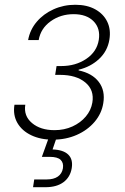

<svg xmlns="http://www.w3.org/2000/svg" viewBox="-20 -573 520 797"><path d="M199.2 6.8Q148.4 6.8 109.9 -11.5Q71.3 -29.8 52.2 -62.7Q33.2 -95.7 40 -138.2H85Q77.6 -91.8 112.8 -62.3Q147.9 -32.7 206.1 -32.7Q247.1 -32.7 280.8 -48.1Q314.5 -63.5 336.2 -89.4Q357.9 -115.2 363.3 -147Q372.1 -199.2 334.2 -230.7Q296.4 -262.2 229 -262.2H209L214.8 -298.8H234.4Q293.9 -298.8 338.1 -328.6Q382.3 -358.4 390.1 -407.7Q397.5 -454.6 368.7 -484.4Q339.8 -514.2 285.6 -514.2Q231.4 -514.2 190.2 -484.6Q148.9 -455.1 140.6 -406.7H96.7Q104.5 -449.7 132.6 -482.7Q160.6 -515.6 202.4 -534.4Q244.1 -553.2 292.5 -553.2Q341.3 -553.2 375.5 -534.2Q409.7 -515.1 425.3 -482.7Q440.9 -450.2 434.1 -408.7Q426.3 -360.8 391.1 -328.1Q356 -295.4 306.6 -283.7L306.2 -280.8Q362.8 -269 390.1 -232.9Q417.5 -196.8 408.7 -144.5Q401.9 -101.6 372.6 -67.1Q343.3 -32.7 298.3 -12.9Q253.4 6.8 199.2 6.8ZM117.2 204.1 122.1 171.9H173.3Q203.1 171.9 220.2 159.9Q237.3 147.9 241.2 125.5Q244.6 103 231.7 90.6Q218.8 78.1 186.5 78.1H153.8L187 -14.2H213.9L214.4 0L198.2 47.4Q242.7 48.8 263.2 68.6Q283.7 88.4 277.8 125Q271.5 162.6 243.4 183.3Q215.3 204.1 168.5 204.1Z"/></svg>

Font: Inter ExtraLight
Style: Italic
Weight: 250
Italic angle: -9.3988°
Designer: Rasmus Andersson
Foundry: rsms
Version: Version 4.001;git-66647c0bb